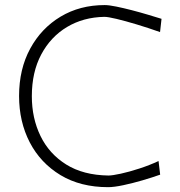

<svg xmlns="http://www.w3.org/2000/svg" viewBox="-20 -746 726 775"><path d="M416.5 9.5Q305 9.5 224.2 -39.2Q143.5 -88 100.2 -171.2Q57 -254.5 57 -358.5Q57 -467 101.8 -549.5Q146.5 -632 224.5 -678.8Q302.5 -725.5 402.5 -725.5Q420 -725.5 449.2 -719.5Q478.5 -713.5 512.2 -704.8Q546 -696 577.8 -686.5Q609.5 -677 632 -670L626 -616.5Q578 -633.5 531.5 -647.5Q485 -661.5 450.2 -669.8Q415.5 -678 401.5 -678Q316.5 -676.5 250.5 -637Q184.5 -597.5 146.5 -526.2Q108.5 -455 108.5 -357.5Q108.5 -269 143.5 -197Q178.5 -125 247.2 -82Q316 -39 417.5 -37.5Q433.5 -37.5 467.8 -45Q502 -52.5 542.8 -65.8Q583.5 -79 620 -96L626.5 -41Q595.5 -30 555.5 -18.2Q515.5 -6.5 477.8 1.5Q440 9.5 416.5 9.5Z"/></svg>

Font: Commissioner Loud ExtraLight
Style: Regular
Weight: 200
Designer: Kostas Bartsokas
Foundry: Kostas Bartsokas
Version: Version 1.000; ttfautohint (v1.8.3)